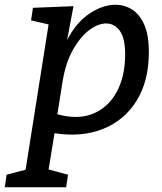

<svg xmlns="http://www.w3.org/2000/svg" viewBox="-76 -560 685 810"><path d="M-56 230 -48 177 32 156 129 -457 55 -474 63 -527 234 -534 207 -391Q246 -466 302 -503Q358 -540 411 -540Q449 -540 481 -520Q513 -500 532.5 -456Q552 -412 552 -340Q552 -220 501.5 -137Q451 -54 361 -17Q271 20 154 2L129 155L211 177L203 230ZM187 -210 166 -78Q253 -54 317 -80.5Q381 -107 416.5 -172.5Q452 -238 452 -330Q452 -399 429.5 -430Q407 -461 372 -461Q338 -461 300.5 -433Q263 -405 231.5 -349.5Q200 -294 187 -210Z"/></svg>

Font: Bitter Medium
Style: Italic
Weight: 500
Italic angle: -9°
Designer: Sol Matas, and Bitter project Authors
Foundry: Sol Matas
Version: Version 2.001